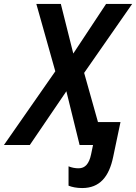

<svg xmlns="http://www.w3.org/2000/svg" viewBox="-76 -734 689 972"><path d="M340 218C428 218 476 162 497 60L534 -116H420L350 -365L593 -714H461L295 -463L232 -714H108L204 -373L-56 0H75L260 -272L327 0H395L385 48C375 95 355 118 322 118C305 118 288 115 271 108V206C288 213 312 218 340 218Z"/></svg>

Font: Noto Sans SemiCondensed SemiBold
Style: Italic
Weight: 600
Width: 4
Italic angle: -12°
Designer: Monotype Design Team
Foundry: Monotype Imaging Inc.
Version: Version 2.013